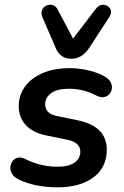

<svg xmlns="http://www.w3.org/2000/svg" viewBox="-20 -790 528 820"><path d="M226 10Q127 10 57 -25Q34 -37 27.5 -55.5Q21 -74 27.5 -91Q34 -108 50.5 -115Q67 -122 90 -110Q154 -78 226 -78Q273 -78 298 -95.5Q323 -113 323 -142Q323 -182 268 -193L176 -212Q121 -223 90.5 -255.5Q60 -288 60 -337Q60 -382 85.5 -418.5Q111 -455 160.5 -477Q210 -499 280 -499Q316 -499 357.5 -489.5Q399 -480 429 -462Q451 -449 456 -431Q461 -413 453.5 -397.5Q446 -382 429 -376.5Q412 -371 389 -383Q336 -411 274 -411Q225 -411 199 -392.5Q173 -374 173 -344Q173 -326 184.5 -313Q196 -300 221 -295L313 -276Q436 -250 436 -151Q436 -74 378.5 -32Q321 10 226 10ZM285 -539Q237 -539 218 -585L161 -717Q154 -734 159.5 -747Q165 -760 177.5 -766Q190 -772 204 -768.5Q218 -765 226 -750L292 -625L389 -752Q404 -771 422.5 -769.5Q441 -768 450.5 -753Q460 -738 446 -716L362 -587Q331 -539 285 -539Z"/></svg>

Font: Nunito
Style: Bold Italic
Weight: 700
Italic angle: -9°
Designer: Vernon Adams
Foundry: Vernon Adams
Version: Version 3.601; ttfautohint (v1.8.2.53-6de2)